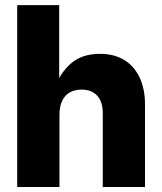

<svg xmlns="http://www.w3.org/2000/svg" viewBox="-20 -748 649 768"><path d="M217.8 -287.1V0H48.8V-727.5H216.8V-384.3H193.4Q216.8 -451.7 261.5 -492.2Q306.2 -532.7 379.9 -532.7Q436.5 -532.7 476.6 -508.3Q516.6 -483.9 538.3 -438.2Q560.1 -392.6 560.1 -329.1V0H391.1V-294.9Q391.1 -340.8 368.9 -365.2Q346.7 -389.6 306.2 -389.6Q279.3 -389.6 259.3 -378.4Q239.3 -367.2 228.5 -344.5Q217.8 -321.8 217.8 -287.1Z"/></svg>

Font: Inter 28pt ExtraBold
Style: Regular
Weight: 800
Designer: Rasmus Andersson
Foundry: rsms
Version: Version 4.001;git-66647c0bb